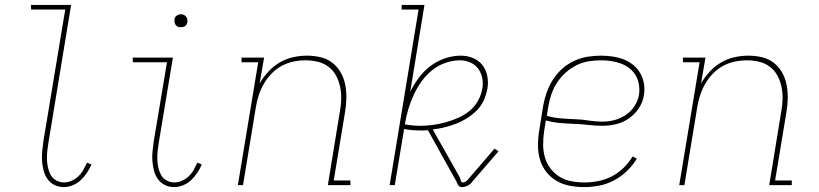

<svg xmlns="http://www.w3.org/2000/svg" viewBox="-20 -755 3340 783"><path d="M240 8Q220 8 202.5 -0.5Q185 -9 174 -24.5Q163 -40 158 -59Q153 -78 151.5 -97.5Q150 -117 152 -137.5Q154 -158 157 -179L246 -716H107L106 -735H270L178 -176Q175 -158 173 -140.5Q171 -123 171.5 -106Q172 -89 175.5 -72.5Q179 -56 186.5 -42Q194 -28 209 -19.5Q224 -11 241 -11Q257 -11 272.5 -18Q288 -25 300 -36.5Q312 -48 320 -62.5Q328 -77 335 -92L353 -84Q345 -66 334 -49.5Q323 -33 309 -20Q295 -7 276.5 0.5Q258 8 240 8Z M690 8Q670 8 652.5 -0.5Q635 -9 624 -24.5Q613 -40 608 -59Q603 -78 601.5 -97.5Q600 -117 602 -137.5Q604 -158 607 -179L661 -501H522L521 -520H685L628 -176Q625 -158 623 -140.5Q621 -123 621.5 -106Q622 -89 625.5 -72.5Q629 -56 636.5 -42Q644 -28 659 -19.5Q674 -11 691 -11Q707 -11 722.5 -18Q738 -25 750 -36.5Q762 -48 770 -62.5Q778 -77 785 -92L803 -84Q795 -66 784 -49.5Q773 -33 759 -20Q745 -7 726.5 0.5Q708 8 690 8ZM717 -644Q711 -644 705.5 -646Q700 -648 696.5 -653Q693 -658 692 -664Q691 -670 692 -676Q692 -681 694.5 -685Q697 -689 701 -691.5Q705 -694 709 -695.5Q713 -697 718 -697Q724 -697 729.5 -694.5Q735 -692 739 -687Q743 -682 744 -676Q745 -670 744 -664Q743 -659 740.5 -655Q738 -651 734.5 -648.5Q731 -646 726.5 -645Q722 -644 717 -644Z M950 0 1033 -501H965V-520H1057L1039 -415Q1054 -441 1075 -463.5Q1096 -486 1122 -501Q1148 -516 1176.5 -522Q1205 -528 1232 -528Q1261 -528 1288 -521.5Q1315 -515 1336 -498.5Q1357 -482 1370 -458.5Q1383 -435 1388 -408.5Q1393 -382 1392.5 -353.5Q1392 -325 1387 -297L1341 -19H1409V0H1317L1366 -300Q1371 -326 1371.5 -351.5Q1372 -377 1367 -401Q1362 -425 1350.5 -446.5Q1339 -468 1320 -482.5Q1301 -497 1276.5 -503Q1252 -509 1226 -509Q1202 -509 1177.5 -504Q1153 -499 1130 -487Q1107 -475 1088.5 -456Q1070 -437 1057 -415Q1044 -393 1036 -369Q1028 -345 1024 -321L971 0Z M1863 8Q1856 8 1851 3Q1846 -2 1844 -9H1843Q1843 -12 1841.5 -15Q1840 -18 1838 -21L1725 -224Q1717 -223 1709 -223Q1701 -223 1693 -223Q1676 -223 1659.5 -224.5Q1643 -226 1628 -229L1590 0H1569L1687 -716H1618V-735H1711L1653 -381Q1668 -411 1688.5 -438.5Q1709 -466 1736.5 -486.5Q1764 -507 1796 -517.5Q1828 -528 1859 -528Q1885 -528 1908.5 -518.5Q1932 -509 1947 -490Q1962 -471 1967 -446Q1972 -421 1968 -395Q1964 -372 1954 -348.5Q1944 -325 1926 -306.5Q1908 -288 1886 -274Q1864 -260 1841 -251Q1818 -242 1794 -236Q1770 -230 1745 -227L1856 -30Q1858 -24 1859.5 -17.5Q1861 -11 1867 -11Q1872 -11 1876 -13Q1880 -15 1884 -18L1997 -149L2013 -138L1899 -6Q1892 1 1882 4.5Q1872 8 1863 8ZM1694 -242Q1719 -242 1745 -245.5Q1771 -249 1796.5 -256Q1822 -263 1847.5 -274Q1873 -285 1894.5 -302.5Q1916 -320 1929.5 -344.5Q1943 -369 1947 -394Q1951 -416 1946.5 -437.5Q1942 -459 1929.5 -475.5Q1917 -492 1897.5 -500.5Q1878 -509 1856 -509Q1826 -509 1796 -498.5Q1766 -488 1741 -467.5Q1716 -447 1697.5 -420.5Q1679 -394 1666 -365.5Q1653 -337 1644.5 -307.5Q1636 -278 1631 -248Q1646 -245 1662 -243.5Q1678 -242 1694 -242Z M2363 8Q2333 8 2303.5 2.5Q2274 -3 2249.5 -17.5Q2225 -32 2207.5 -54.5Q2190 -77 2182 -104.5Q2174 -132 2174 -162.5Q2174 -193 2179 -223L2195 -323Q2200 -351 2209.5 -378Q2219 -405 2234.5 -429.5Q2250 -454 2272 -474Q2294 -494 2321 -506.5Q2348 -519 2375.5 -523.5Q2403 -528 2430 -528Q2455 -528 2478.5 -524.5Q2502 -521 2523 -513Q2544 -505 2562 -490.5Q2580 -476 2591 -456.5Q2602 -437 2606 -414Q2610 -391 2606 -367Q2602 -339 2585.5 -314Q2569 -289 2544.5 -272Q2520 -255 2492 -248.5Q2464 -242 2436 -242Q2407 -242 2378.5 -245.5Q2350 -249 2320.5 -250Q2291 -251 2262.5 -253.5Q2234 -256 2206 -264L2199 -220Q2195 -193 2195 -166Q2195 -139 2202 -114Q2209 -89 2224.5 -68.5Q2240 -48 2261.5 -34.5Q2283 -21 2309.5 -16Q2336 -11 2364 -11Q2392 -11 2420 -16.5Q2448 -22 2474.5 -35.5Q2501 -49 2523 -70.5Q2545 -92 2560 -117L2577 -108Q2561 -81 2536.5 -57.5Q2512 -34 2483.5 -19Q2455 -4 2424 2Q2393 8 2363 8ZM2438 -259Q2462 -259 2486.5 -265.5Q2511 -272 2532.5 -286.5Q2554 -301 2568 -323Q2582 -345 2586 -369Q2589 -390 2585.5 -410.5Q2582 -431 2572 -448Q2562 -465 2546.5 -477Q2531 -489 2512 -496Q2493 -503 2472.5 -506Q2452 -509 2431 -509Q2406 -509 2380.5 -505Q2355 -501 2331 -489Q2307 -477 2286.5 -458.5Q2266 -440 2251.5 -417.5Q2237 -395 2228.5 -370Q2220 -345 2216 -320L2210 -283Q2236 -275 2265 -272.5Q2294 -270 2323 -269Q2352 -268 2380.5 -263.5Q2409 -259 2438 -259Z M2750 0 2833 -501H2765V-520H2857L2839 -415Q2854 -441 2875 -463.5Q2896 -486 2922 -501Q2948 -516 2976.5 -522Q3005 -528 3032 -528Q3061 -528 3088 -521.5Q3115 -515 3136 -498.5Q3157 -482 3170 -458.5Q3183 -435 3188 -408.5Q3193 -382 3192.5 -353.5Q3192 -325 3187 -297L3141 -19H3209V0H3117L3166 -300Q3171 -326 3171.5 -351.5Q3172 -377 3167 -401Q3162 -425 3150.5 -446.5Q3139 -468 3120 -482.5Q3101 -497 3076.5 -503Q3052 -509 3026 -509Q3002 -509 2977.5 -504Q2953 -499 2930 -487Q2907 -475 2888.5 -456Q2870 -437 2857 -415Q2844 -393 2836 -369Q2828 -345 2824 -321L2771 0Z"/></svg>

Font: Iosevka Etoile Thin
Style: Italic
Weight: 100
Italic angle: -9°
Designer: Belleve Invis
Foundry: Belleve Invis
Version: Version 22.1.2; ttfautohint (v1.8.4)